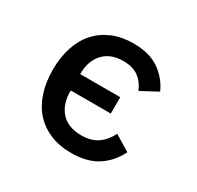

<svg xmlns="http://www.w3.org/2000/svg" viewBox="-122 -669 844 822"><g transform="rotate(30 300.0 -258.0)"><path d="M74 -258Q74 -320 90.5 -370Q107 -420 138.5 -455Q170 -490 215.5 -509Q261 -528 318 -528Q397 -528 446 -494Q495 -460 519 -406L437 -362Q422 -399 393.5 -420Q365 -441 318 -441Q255 -441 220 -403Q185 -365 185 -302V-300H383V-219H185V-214Q185 -151 219.5 -113Q254 -75 320 -75Q369 -75 400.5 -97.5Q432 -120 450 -158L527 -111Q501 -56 450.5 -22Q400 12 319 12Q261 12 215.5 -7Q170 -26 138.5 -61Q107 -96 90.5 -146Q74 -196 74 -258Z"/></g></svg>

Font: IBM Plaex Mono Medium
Style: Regular
Weight: 500
Designer: Mike Abbink, Paul van der Laan, Pieter van Rosmalen
Foundry: Bold Monday
Version: Version 2.003